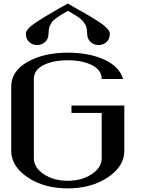

<svg xmlns="http://www.w3.org/2000/svg" viewBox="-20 -1041 790 1061"><path d="M355.5 -981.4Q352.5 -979.5 337.4 -970.7Q322.3 -961.9 319.3 -960Q316.4 -958 304.2 -950.2Q292 -942.4 289.6 -939.9Q287.1 -937.5 277.8 -930.2Q268.6 -922.9 266.6 -918Q264.6 -913.1 259.3 -905.3Q253.9 -897.5 252.4 -890.6Q251 -883.8 249.5 -874.5Q248 -865.2 248 -854.5Q248 -825.2 229 -808.6Q210 -792 185.5 -792Q160.2 -792 141.6 -808.6Q123 -825.2 123 -854.5Q123 -877.9 166.5 -908.7Q210 -939.5 305.7 -994.1Q337.9 -1011.7 354.5 -1021.5Q372.1 -1010.7 397.5 -996.6Q422.9 -982.4 438.5 -973.6Q454.1 -964.8 474.6 -952.6Q495.1 -940.4 507.3 -932.6Q519.5 -924.8 534.2 -915Q548.8 -905.3 557.1 -897.9Q565.4 -890.6 572.8 -882.8Q580.1 -875 583.5 -868.2Q586.9 -861.3 586.9 -854.5Q586.9 -825.2 568.4 -808.6Q549.8 -792 524.4 -792Q500 -792 481 -808.6Q461.9 -825.2 461.9 -854.5Q461.9 -865.2 460.4 -874.5Q459 -883.8 457.5 -890.6Q456.1 -897.5 450.7 -905.3Q445.3 -913.1 442.9 -918Q440.4 -922.9 432.1 -930.2Q423.8 -937.5 420.9 -940.4Q418 -943.4 406.2 -950.7Q394.5 -958 391.1 -960Q387.7 -961.9 373.5 -970.7Q359.4 -979.5 355.5 -981.4ZM667 -458V-208Q667 -121.1 575.2 -60.5Q483.4 0 354.5 0Q223.6 0 132.8 -61Q42 -122.1 42 -208V-562.5Q42 -647.5 131.8 -698.7Q221.7 -750 354.5 -750Q471.7 -750 555.7 -711.9Q639.6 -673.8 660.2 -604.5H542Q542 -653.3 488.8 -680.7Q435.5 -708 354.5 -708Q273.4 -708 220.2 -681.2Q167 -654.3 167 -604.5V-167Q167 -115.2 221.7 -78.6Q276.4 -42 354.5 -42Q431.6 -42 486.8 -78.6Q542 -115.2 542 -167V-417H375V-458Z"/></svg>

Font: okolaks
Style: Bold
Weight: 600
Width: 8
Version: Version 000.6.0